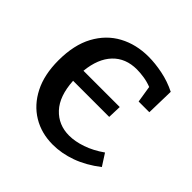

<svg xmlns="http://www.w3.org/2000/svg" viewBox="-147 -671 812 812"><g transform="rotate(45 259.0 -265.0)"><path d="M275 10Q207 10 154 -22Q101 -54 70.5 -114Q40 -174 40 -259Q40 -352 74 -414.5Q108 -477 166.5 -508.5Q225 -540 299 -540Q338 -540 383 -531Q428 -522 470 -501L467 -376H403L391 -451Q368 -460 344.5 -463.5Q321 -467 302 -467Q235 -467 194.5 -424.5Q154 -382 146 -303H363L361 -242H145Q150 -155 191.5 -110.5Q233 -66 297 -66Q332 -66 373 -80Q414 -94 455 -123L489 -70Q436 -29 382 -9.5Q328 10 275 10Z"/></g></svg>

Font: Bitter Medium
Style: Regular
Weight: 500
Designer: Sol Matas, and Bitter project Authors
Foundry: Sol Matas
Version: Version 2.001